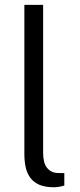

<svg xmlns="http://www.w3.org/2000/svg" viewBox="-20 -763 330 788"><path d="M201 5.5Q164 5.5 140.2 -5.2Q116.5 -16 103.2 -35Q90 -54 85 -78.5Q80 -103 80 -130V-743H157V-136.5Q157 -94 173 -74.2Q189 -54.5 215 -53L244 -52.5V-1.5Q233 2 221.5 3.8Q210 5.5 201 5.5Z"/></svg>

Font: Public Sans Light
Style: Regular
Weight: 300
Designer: The Public Sans Project Authors: Dan O. Williams and USWDS (Libre Franklin designed by Pablo Impallari and Rodrigo Fuenz
Version: Version 1.007